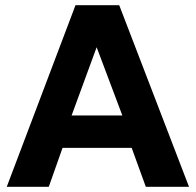

<svg xmlns="http://www.w3.org/2000/svg" viewBox="-20 -720 754 740"><path d="M6 0 271 -700H439.5L708.5 0H542L487.5 -150H221L168 0ZM256 -275H451.5L352.5 -538Z"/></svg>

Font: Geologica Roman SemiBold
Style: Regular
Weight: 600
Designer: Sindre Bremnes, Frode Helland
Foundry: Monokrom Skriftforlag AS
Version: Version 1.010;gftools[0.9.28]